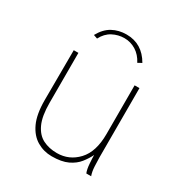

<svg xmlns="http://www.w3.org/2000/svg" viewBox="-154 -738 807 858"><g transform="rotate(30 250.0 -308.5)"><path d="M234 11Q193 11 158 -9.5Q123 -30 102.5 -74Q82 -118 82 -191L83 -449H107V-191Q107 -123 125 -84Q143 -45 174.5 -29Q206 -13 247 -13Q310 -13 353.5 -59.5Q397 -106 397 -197V-449H422V-92Q422 -74 423.5 -46Q425 -18 432 0H407Q400 -17 398 -45Q396 -73 396 -89Q385 -66 366.5 -42.5Q348 -19 316.5 -4Q285 11 234 11ZM147 -546 127 -553Q149 -593 181 -610.5Q213 -628 253 -628Q334 -628 377 -553L357 -542Q340 -575 312.5 -592Q285 -609 253 -609Q221 -609 192.5 -594Q164 -579 147 -546Z"/></g></svg>

Font: Inconsolata ExtraLight
Style: Regular
Weight: 200
Monospace: yes
Designer: Raph Levien, Cyreal, Brenton Simpson
Foundry: Raph Levien, Cyreal, Google
Version: Version 3.001; ttfautohint (v1.8.2.53-6de2)